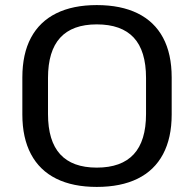

<svg xmlns="http://www.w3.org/2000/svg" viewBox="-20 -728 764 756"><path d="M361 8Q267 8 201.5 -24.5Q136 -57 102 -121Q68 -185 68 -277V-423Q68 -516 102 -579.5Q136 -643 201.5 -675.5Q267 -708 361 -708Q456 -708 522 -675.5Q588 -643 622 -579.5Q656 -516 656 -423V-277Q656 -185 622 -121Q588 -57 522 -24.5Q456 8 361 8ZM361 -68Q458 -68 506.5 -120.5Q555 -173 555 -279V-421Q555 -528 506.5 -580Q458 -632 361 -632Q265 -632 217 -579.5Q169 -527 169 -421V-279Q169 -173 217 -120.5Q265 -68 361 -68Z"/></svg>

Font: Pathway Extreme 28pt Medium
Style: Regular
Weight: 500
Designer: Eduardo Rodriguez Tunni
Foundry: Eduardo Rodriguez Tunni
Version: Version 1.001;gftools[0.9.26]